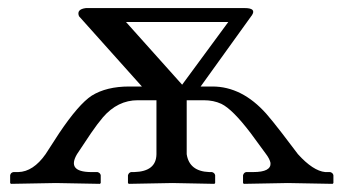

<svg xmlns="http://www.w3.org/2000/svg" viewBox="-20 -449 842 471"><path d="M317.9 -203.1Q268.6 -203.1 232.4 -161.1Q218.8 -145 203.1 -122.1L168.9 -70.8Q143.6 -27.8 202.1 -26.9H219.2Q226.1 -24.9 227.1 -19V0L225.1 2Q224.1 2 117.2 0L6.8 2L4.9 0V-19Q6.3 -25.9 13.2 -26.9H24.9Q61.5 -27.8 91.8 -70.8L125 -122.1Q172.9 -193.4 205.1 -214.4Q241.2 -236.8 296.9 -236.8H328.1L173.8 -409.2Q167 -426.3 190.9 -429.2H580.1Q609.9 -429.2 597.7 -411.1Q596.7 -409.7 596.2 -409.2L472.2 -236.8H501Q573.7 -236.8 633.3 -169.9Q648.9 -151.9 671.9 -122.1L710.9 -70.8Q748 -29.8 777.8 -26.9H790Q796.9 -24.9 797.9 -19V0L795.9 2Q794.9 2 686 0L578.1 2L576.2 0V-19Q578.1 -25.9 584 -26.9H601.1Q645.5 -26.9 643.6 -49.3Q641.6 -59.1 632.8 -70.8L595.2 -122.1Q550.3 -181.2 522.9 -194.3Q503.9 -203.1 480 -203.1H438V-70.8Q444.3 -28.8 493.2 -26.9H500Q506.8 -24.9 507.8 -19V0L505.9 2Q504.9 2 402.8 0L295.9 2L293.9 0V-19Q295.9 -25.9 301.8 -26.9H309.1Q363.3 -28.3 363.8 -70.8V-203.1ZM426.8 -241.2 540 -395H289.1Z"/></svg>

Font: Linux Libertine Display O
Style: Regular
Weight: 400
Designer: Philipp H. Poll
Foundry: Philipp H. Poll
Version: Version 5.0.9